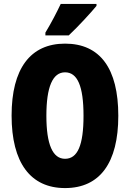

<svg xmlns="http://www.w3.org/2000/svg" viewBox="-20 -947 661 977"><path d="M471 -917V-927H289C268 -883 243 -834 211 -781V-767H330C380 -814 443 -883 471 -917ZM582 -358C582 -599 489 -725 311 -725C134 -725 39 -597 39 -359C39 -119 135 10 311 10C488 10 582 -118 582 -358ZM216 -358C216 -505 248 -579 311 -579C374 -579 405 -509 405 -358C405 -208 375 -139 311 -139C248 -139 216 -212 216 -358Z"/></svg>

Font: Noto Sans Telugu ExtraCondensed Black
Style: Regular
Weight: 900
Width: 2
Designer: Jelle Bosma - Monotype Design Team
Foundry: Monotype Imaging Inc.
Version: Version 2.005